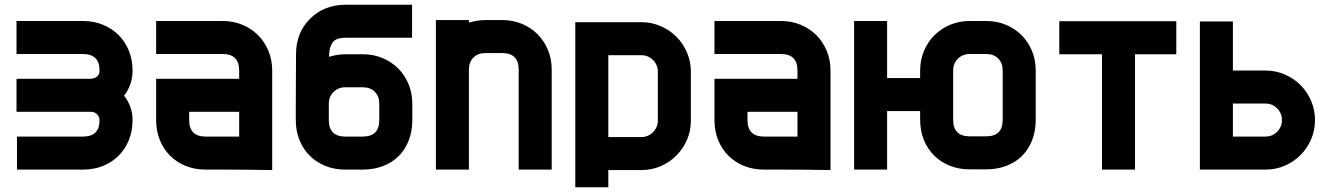

<svg xmlns="http://www.w3.org/2000/svg" viewBox="-20 -719 5645 814"><path d="M506 -313Q542 -268 542 -210Q542 -164 526.5 -125.5Q511 -87 483 -59Q455 -31 416.5 -15.5Q378 0 332 0H52V-140H332Q402 -140 402 -209Q402 -224 391.5 -234.5Q381 -245 366 -245H50V-385H361Q378 -385 390 -393.5Q402 -402 402 -420Q402 -490 332 -490H50V-630H332Q378 -630 416.5 -614Q455 -598 483 -570Q511 -542 526.5 -503.5Q542 -465 542 -419Q542 -360 506 -313Z M642 -630H924Q969 -630 1007.5 -614Q1046 -598 1074 -570Q1102 -542 1118 -503.5Q1134 -465 1134 -420V2Q1081 1 1029 0.5Q977 0 924 0H852Q806 0 767.5 -15.5Q729 -31 701 -59Q673 -87 657.5 -125.5Q642 -164 642 -210V-385H994V-420Q994 -490 924 -490H642ZM994 -245H782V-210Q782 -140 852 -140H994Z M1728 -210Q1728 -163 1713 -124Q1698 -85 1670.5 -57.5Q1643 -30 1604 -15Q1565 0 1518 0H1444Q1398 0 1359.5 -15.5Q1321 -31 1293 -59Q1265 -87 1249.5 -125.5Q1234 -164 1234 -210V-279Q1234 -332 1234.5 -384Q1235 -436 1235 -489Q1235 -532 1249 -570Q1263 -608 1294 -639Q1325 -670 1363.5 -684.5Q1402 -699 1445 -699H1727V-559H1445Q1403 -559 1389 -537.5Q1375 -516 1375 -478Q1410 -489 1444 -489H1518Q1563 -489 1601.5 -473Q1640 -457 1668 -429Q1696 -401 1712 -362.5Q1728 -324 1728 -279ZM1588 -210V-279Q1588 -311 1569 -330Q1550 -349 1518 -349H1444Q1414 -349 1394 -329Q1374 -309 1374 -279V-210Q1374 -140 1444 -140H1518Q1588 -140 1588 -210Z M2319 0H2179V-424Q2179 -494 2109 -494H2038Q2006 -494 1987 -475Q1968 -456 1968 -424V0H1828V-634H1968V-623Q2004 -634 2038 -634H2109Q2154 -634 2192.5 -618Q2231 -602 2259 -574Q2287 -546 2303 -507.5Q2319 -469 2319 -424Z M2699 -625Q2742 -625 2780.5 -608.5Q2819 -592 2847.5 -563.5Q2876 -535 2892.5 -496.5Q2909 -458 2909 -415V-208Q2909 -164 2892.5 -126Q2876 -88 2847.5 -59.5Q2819 -31 2781 -14.5Q2743 2 2699 2H2559V75H2419V-625ZM2769 -415Q2769 -444 2748.5 -464.5Q2728 -485 2699 -485H2559V-138H2699Q2728 -138 2748.5 -158.5Q2769 -179 2769 -208Z M3009 -630H3291Q3336 -630 3374.5 -614Q3413 -598 3441 -570Q3469 -542 3485 -503.5Q3501 -465 3501 -420V2Q3448 1 3396 0.5Q3344 0 3291 0H3219Q3173 0 3134.5 -15.5Q3096 -31 3068 -59Q3040 -87 3024.5 -125.5Q3009 -164 3009 -210V-385H3361V-420Q3361 -490 3291 -490H3009ZM3361 -245H3149V-210Q3149 -140 3219 -140H3361Z M3741 0H3601V-630H3741V-388H3881V-420Q3881 -464 3897 -502.5Q3913 -541 3941.5 -569.5Q3970 -598 4008.5 -614Q4047 -630 4091 -630H4161Q4206 -630 4244.5 -614Q4283 -598 4311 -570Q4339 -542 4355 -503.5Q4371 -465 4371 -420V-211Q4371 -164 4356 -125Q4341 -86 4313.5 -58.5Q4286 -31 4247 -16Q4208 -1 4161 -1H4091Q4045 -1 4006.5 -16.5Q3968 -32 3940 -60Q3912 -88 3896.5 -126.5Q3881 -165 3881 -211V-248H3741ZM4231 -211V-420Q4231 -452 4212 -471Q4193 -490 4161 -490H4091Q4061 -490 4041 -470Q4021 -450 4021 -420V-211Q4021 -141 4091 -141H4161Q4231 -141 4231 -211Z M4967 -489H4792V0H4652V-489H4471V-629H4967V-489Z M5555 -210Q5555 -166 5538.5 -128Q5522 -90 5493.5 -61.5Q5465 -33 5427 -16.5Q5389 0 5345 0H5067V-628H5207V-420H5345Q5388 -420 5426.5 -403.5Q5465 -387 5493.5 -358.5Q5522 -330 5538.5 -291.5Q5555 -253 5555 -210ZM5415 -210Q5415 -239 5394.5 -259.5Q5374 -280 5345 -280H5207V-140H5345Q5374 -140 5394.5 -160.5Q5415 -181 5415 -210Z"/></svg>

Font: CAT North
Style: Regular
Weight: 400
Designer: Peter Wiegel
Foundry: Peter Wiegel
Version: Version 1.000